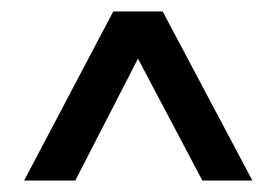

<svg xmlns="http://www.w3.org/2000/svg" viewBox="-20 -644 481 334"><path d="M177 -624H263L419 -330H332L220 -542L111 -330H22Z"/></svg>

Font: Lineal
Style: Regular
Weight: 400
Designer: Created by Frank Adebiaye with contributions from Anton Moglia & Ariel Martín Pérez
Created by Frank ADEBIAYE with FontF
Foundry: Velvetyne Type Foundry
Version: Version 2.000